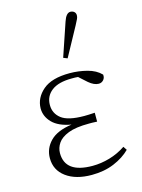

<svg xmlns="http://www.w3.org/2000/svg" viewBox="-118 -837 682 919"><g transform="rotate(-15 223.0 -377.5)"><path d="M221 13Q142 13 94.5 -22Q47 -57 47 -116Q47 -164 81.5 -199.5Q116 -235 189 -245Q126 -256 96 -287Q66 -318 66 -358Q67 -410 110.5 -447.5Q154 -485 243 -485Q287 -485 329.5 -474Q372 -463 397 -437Q399 -421 389.5 -410.5Q380 -400 366 -400Q343 -400 317 -422L278 -457Q271 -458 263 -458Q255 -458 247 -458Q181 -458 147 -432Q113 -406 113 -362Q113 -320 146 -294.5Q179 -269 259 -269Q270 -269 281.5 -269.5Q293 -270 311 -271V-227Q294 -228 286 -228Q278 -228 271 -228Q205 -228 168 -213.5Q131 -199 115.5 -176Q100 -153 100 -127Q100 -28 236 -28Q278 -28 321 -40.5Q364 -53 401 -78L413 -60Q381 -28 332 -7.5Q283 13 221 13ZM233 -564 289 -729Q302 -768 323 -768Q334 -768 341.5 -761.5Q349 -755 349 -744Q349 -735 345 -726.5Q341 -718 331 -699L253 -556Z"/></g></svg>

Font: Source Serif Pro Light
Style: Regular
Weight: 300
Designer: Frank Grießhammer
Foundry: Adobe Systems Incorporated
Version: Version 3.001;hotconv 1.0.111;makeotfexe 2.5.65597